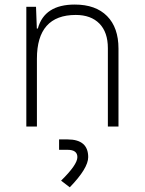

<svg xmlns="http://www.w3.org/2000/svg" viewBox="-20 -547 626 830"><path d="M446.3 0V-338.9Q446.3 -407.7 409.7 -445.1Q373 -482.4 307.6 -482.4Q139.6 -482.4 139.6 -293V0H93.8V-517.6H135.7L139.2 -423.8H143.6Q171.9 -527.3 303.2 -527.3Q393.6 -527.3 442.9 -477.5Q492.2 -427.7 492.2 -336.9V0ZM281.7 262.7 244.1 233.9Q314.5 165 314.5 132.3Q314.5 100.6 272 100.6H235.4V55.7H272Q361.3 55.7 361.3 132.3Q361.3 180.2 281.7 262.7Z"/></svg>

Font: Cascadia Code NF ExtraLight
Style: Regular
Weight: 200
Monospace: yes
Designer: Aaron Bell
Foundry: Saja Typeworks
Version: Version 2404.023; ttfautohint (v1.8.4)